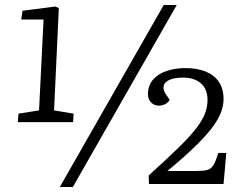

<svg xmlns="http://www.w3.org/2000/svg" viewBox="-20 -736 960 767"><path d="M219 11 634 -716H686L271 11ZM196 -295 274 -282 272 -248H51L54 -282L136 -295L154 -658H65L70 -693L200 -710L215 -704ZM713 -426Q676 -426 656 -416.5Q636 -407 633.5 -391.5Q631 -376 643 -359L658 -337Q652 -327 640.5 -320.5Q629 -314 614 -314Q596 -314 583.5 -327Q571 -340 571 -360Q571 -394 591 -417.5Q611 -441 645.5 -452.5Q680 -464 720 -464Q767 -464 801 -450.5Q835 -437 854 -409.5Q873 -382 873 -340Q873 -317 864.5 -291.5Q856 -266 832.5 -233Q809 -200 764.5 -156Q720 -112 649 -53H765Q793 -53 808 -57Q823 -61 832.5 -76.5Q842 -92 852 -125H884L873 -1H575L574 -35Q647 -101 693.5 -146.5Q740 -192 765 -225Q790 -258 799.5 -284Q809 -310 809 -336Q809 -381 782 -403.5Q755 -426 713 -426Z"/></svg>

Font: Literata 18pt Light
Style: Italic
Weight: 300
Italic angle: -2°
Designer: Latin by Veronika Burian and Jose Scaglione. Greek by Irene Vlachou. Cyrillic by Vera Evstafieva
Foundry: TypeTogether
Version: Version 3.103;gftools[0.9.29]